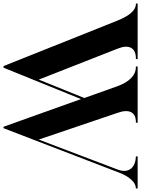

<svg xmlns="http://www.w3.org/2000/svg" viewBox="98 -915 805 1095"><g transform="rotate(90 500.5 -367.5)"><path d="M330 15 72 -631Q29 -740 -24 -740H-27V-750H290V-740H286Q241 -740 226 -712.5Q211 -685 230 -637L407 -186L512 -446L446 -631Q407 -740 334 -740H332V-750H653V-740H649Q607 -740 593 -713Q579 -686 596 -637L749 -186L920 -636Q937 -681 916.5 -709.5Q896 -738 845 -740V-750H1028V-740Q1002 -740 978.5 -714.5Q955 -689 939 -648L684 15H676L518 -427L339 15Z"/></g></svg>

Font: Gloock
Style: Regular
Weight: 400
Designer: Duarte Pinto
Foundry: Duarte Pinto
Version: Version 1.000